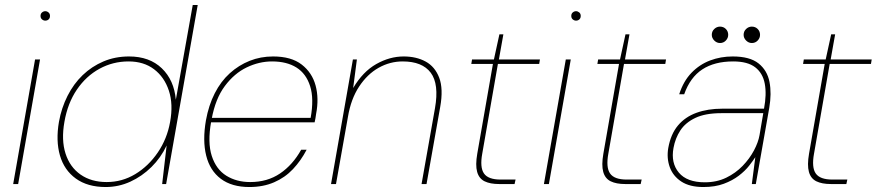

<svg xmlns="http://www.w3.org/2000/svg" viewBox="-20 -740 3525 772"><path d="M33 0 121 -501H141L53 0ZM162 -657Q155 -657 149 -662Q143 -667 143 -676Q143 -685 149 -690Q155 -695 162 -695Q169 -695 175 -690Q181 -685 181 -676Q181 -667 175.5 -662Q170 -657 162 -657Z M405 12Q332 12 285 -22Q238 -56 221 -115Q204 -174 217 -250Q227 -306 251.5 -354.5Q276 -403 312.5 -438Q349 -473 396 -493Q443 -513 499 -513Q581 -513 630.5 -465.5Q680 -418 687 -339L755 -720H775L648 0H632L650 -155Q627 -106 589 -68.5Q551 -31 504 -9.5Q457 12 405 12ZM409 -8Q471 -8 524 -40Q577 -72 614.5 -127Q652 -182 664 -250Q677 -321 659 -375.5Q641 -430 599.5 -461.5Q558 -493 497 -493Q434 -493 380 -463.5Q326 -434 289 -379.5Q252 -325 239 -250Q226 -177 243.5 -122.5Q261 -68 304 -38Q347 -8 409 -8Z M983 12Q912 12 868 -21Q824 -54 809 -114.5Q794 -175 808 -256Q819 -317 843.5 -365Q868 -413 904 -445.5Q940 -478 984 -495.5Q1028 -513 1078 -513Q1151 -513 1193 -480.5Q1235 -448 1249 -396Q1263 -344 1251 -282Q1250 -272 1248.5 -265Q1247 -258 1245 -248H818L821 -266H1229Q1243 -343 1227 -393.5Q1211 -444 1172 -468.5Q1133 -493 1074 -493Q1022 -493 972 -469Q922 -445 884 -394Q846 -343 831 -261L829 -251Q814 -167 831.5 -113Q849 -59 890 -33.5Q931 -8 986 -8Q1055 -8 1106 -42.5Q1157 -77 1191 -138H1213Q1190 -94 1158 -60Q1126 -26 1082 -7Q1038 12 983 12Z M1311 0 1399 -501H1415L1400 -386Q1439 -452 1493 -482.5Q1547 -513 1603 -513Q1654 -513 1691.5 -492.5Q1729 -472 1746 -427.5Q1763 -383 1750 -310L1695 0H1675L1729 -305Q1746 -402 1712 -447.5Q1678 -493 1599 -493Q1548 -493 1502.5 -467.5Q1457 -442 1424 -392Q1391 -342 1379 -270L1331 0Z M1987 0Q1951 0 1928.5 -11Q1906 -22 1898.5 -49Q1891 -76 1899 -122L1962 -483H1875L1878 -501H1966L1988 -602H2004L1986 -501H2151L2148 -483H1982L1919 -122Q1909 -67 1926 -42.5Q1943 -18 1993 -18H2053L2049 0Z M2167 0 2255 -501H2275L2187 0ZM2296 -657Q2289 -657 2283 -662Q2277 -667 2277 -676Q2277 -685 2283 -690Q2289 -695 2296 -695Q2303 -695 2309 -690Q2315 -685 2315 -676Q2315 -667 2309.5 -662Q2304 -657 2296 -657Z M2494 0Q2458 0 2435.5 -11Q2413 -22 2405.5 -49Q2398 -76 2406 -122L2469 -483H2382L2385 -501H2473L2495 -602H2511L2493 -501H2658L2655 -483H2489L2426 -122Q2416 -67 2433 -42.5Q2450 -18 2500 -18H2560L2556 0Z M2808 12Q2753 12 2719.5 -10Q2686 -32 2673 -68Q2660 -104 2667 -145Q2677 -201 2706 -235.5Q2735 -270 2780.5 -286.5Q2826 -303 2884 -303H3052Q3063 -361 3055 -403.5Q3047 -446 3016.5 -469.5Q2986 -493 2928 -493Q2853 -493 2804 -461Q2755 -429 2731 -361H2711Q2728 -414 2760.5 -447.5Q2793 -481 2835.5 -497Q2878 -513 2926 -513Q2995 -513 3030 -485Q3065 -457 3074 -410.5Q3083 -364 3073 -306L3019 0H3003L3017 -108Q3008 -94 2992 -73.5Q2976 -53 2950.5 -33.5Q2925 -14 2890 -1Q2855 12 2808 12ZM2814 -7Q2862 -7 2900 -25.5Q2938 -44 2966 -73Q2994 -102 3011.5 -135Q3029 -168 3034 -197L3049 -285H2881Q2816 -285 2776 -266Q2736 -247 2715.5 -215.5Q2695 -184 2688 -145Q2677 -85 2709.5 -46Q2742 -7 2814 -7ZM2875 -567Q2862 -567 2852 -577Q2842 -587 2842 -600Q2842 -614 2852 -623.5Q2862 -633 2875 -633Q2889 -633 2898.5 -623.5Q2908 -614 2908 -600Q2908 -587 2898.5 -577Q2889 -567 2875 -567ZM3003 -567Q2990 -567 2980 -577Q2970 -587 2970 -600Q2970 -614 2980 -623.5Q2990 -633 3003 -633Q3017 -633 3026.5 -623.5Q3036 -614 3036 -600Q3036 -587 3026.5 -577Q3017 -567 3003 -567Z M3321 0Q3285 0 3262.5 -11Q3240 -22 3232.5 -49Q3225 -76 3233 -122L3296 -483H3209L3212 -501H3300L3322 -602H3338L3320 -501H3485L3482 -483H3316L3253 -122Q3243 -67 3260 -42.5Q3277 -18 3327 -18H3387L3383 0Z"/></svg>

Font: DM Sans 18pt Thin
Style: Italic
Weight: 250
Italic angle: -10°
Designer: Colophon Foundry, Jonny Pinhorn
Foundry: Colophon Foundry
Version: Version 4.004;gftools[0.9.30]